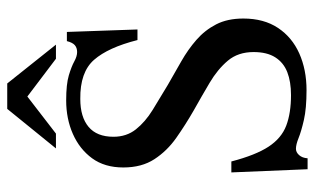

<svg xmlns="http://www.w3.org/2000/svg" viewBox="-194 -682 891 544"><g transform="rotate(-90 252.0 -410.5)"><path d="M75 15H44L35 -201H66Q84 -132 108 -95.5Q132 -59 167.5 -45.5Q203 -32 254 -32Q292 -32 319 -42.5Q346 -53 361 -76.5Q376 -100 376 -138Q376 -182 351.5 -211Q327 -240 289 -262.5Q251 -285 210 -308Q170 -331 133 -357Q96 -383 72.5 -419Q49 -455 49 -507Q49 -560 75 -595.5Q101 -631 144 -650Q187 -669 239 -669Q285 -669 310 -661.5Q335 -654 349.5 -646Q364 -638 376 -638Q388 -638 395.5 -644.5Q403 -651 407 -667H433L440 -467H410Q389 -550 354 -590Q319 -630 243 -629Q192 -629 164 -605.5Q136 -582 136 -535Q136 -498 157 -471.5Q178 -445 212 -424Q246 -403 283 -381Q316 -362 349.5 -343Q383 -324 410.5 -300Q438 -276 454.5 -244Q471 -212 471 -167Q471 -109 444.5 -69Q418 -29 372 -8.5Q326 12 268 12Q216 12 183.5 4.5Q151 -3 132.5 -10.5Q114 -18 102 -18Q92 -18 84 -9Q76 0 75 15ZM145 -698H103L215 -836H287L397 -698H357L250 -779Z"/></g></svg>

Font: STIX Two Text
Style: Regular
Weight: 400
Designer: Ross Mills, John Hudson & Paul Hanslow, Tiro Typeworks Ltd; with prior portions MicroPress Inc., and Coen Hoffman.
Foundry: Tiro Typeworks Ltd
Version: Version 2.13 b171